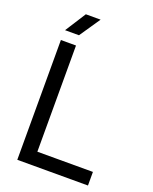

<svg xmlns="http://www.w3.org/2000/svg" viewBox="-161 -974 844 1062"><g transform="rotate(20 260.5 -443.0)"><path d="M75 0V-705H164V-42L126 -80H491V0ZM156 -886H243L160 -764H78Z"/></g></svg>

Font: TikTok Sans 24pt
Style: Regular
Weight: 400
Version: Version 4.000